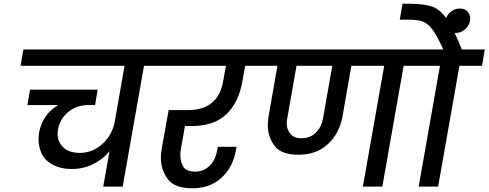

<svg xmlns="http://www.w3.org/2000/svg" viewBox="-20 -1007 2636 1036"><path d="M879 -652H757L642 0H537L571 -191Q534 -146 481 -120.5Q428 -95 367 -95Q308 -95 264.5 -118.5Q221 -142 204.5 -179Q188 -216 188 -253Q188 -272 191 -292Q200 -340 226 -378Q252 -416 294 -440H128L142 -523H507L493 -440H456Q394 -440 349 -403.5Q304 -367 293 -309Q291 -296 291 -284Q291 -242 321.5 -212Q352 -182 412 -182Q482 -183 534.5 -232Q587 -281 600 -355L652 -652H91L106 -740H894Z M978 -327 956 -202Q953 -183 953 -167Q953 -136 968.5 -108.5Q984 -81 1033 -81Q1078 -81 1110 -111.5Q1142 -142 1151 -193L1155 -215H1256L1253 -196Q1236 -102 1173.5 -46.5Q1111 9 1019 9Q920 9 884 -42Q848 -93 848 -154Q848 -179 853 -207L890 -413H994Q1157 -413 1184 -569L1199 -652H831L846 -740H1428L1413 -652H1303L1288 -569Q1268 -453 1201 -390Q1134 -327 1016 -327Z M2280 -652H2158L2043 0H1938L2053 -652H1876L1828 -378Q1811 -286 1749 -229Q1687 -172 1591 -172Q1496 -172 1460.5 -221.5Q1425 -271 1425 -330Q1425 -353 1429 -378L1477 -652H1365L1380 -740H2295ZM1773 -652H1580L1530 -368Q1527 -354 1527 -341Q1527 -311 1545.5 -286Q1564 -261 1608 -261Q1653 -261 1683.5 -290.5Q1714 -320 1723 -368Z M2596 -740 2581 -652H2459L2344 0H2239L2354 -652H2232L2247 -740H2372Q2338 -815 2313 -848Q2288 -881 2260.5 -891Q2233 -901 2182 -901H2137L2152 -987H2195Q2271 -986 2313 -971Q2355 -956 2391 -904.5Q2427 -853 2472 -740Z M2516 -895Q2511 -867 2488.5 -848Q2466 -829 2438 -829Q2410 -829 2396 -845.5Q2382 -862 2382 -882Q2382 -888 2383 -895Q2388 -923 2410.5 -942Q2433 -961 2461 -961Q2489 -961 2503 -944.5Q2517 -928 2517 -908Q2517 -902 2516 -895Z"/></svg>

Font: Fz Poppins Med
Style: Italic
Weight: 500
Italic angle: -10°
Designer: Ninad Kale (Devanagari), Jonny Pinhorn (Latin)
Foundry: Indian Type Foundry
Version: Vit hóa bi Vntype.Com & FontZin.Com